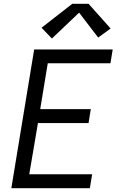

<svg xmlns="http://www.w3.org/2000/svg" viewBox="-20 -997 640 1017"><path d="M40 0 161 -735H577L565 -662H233L193 -419H461L449 -345H181L135 -74H468L456 0ZM255 -793 200 -850 363 -977H449L566 -846L500 -798L399 -930Z"/></svg>

Font: Iosevka SS04 Extended
Style: Italic
Weight: 400
Width: 7
Italic angle: -9°
Monospace: yes
Designer: Belleve Invis
Foundry: Belleve Invis
Version: Version 19.0.0; ttfautohint (v1.8.4)